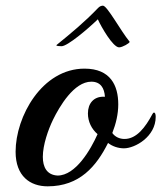

<svg xmlns="http://www.w3.org/2000/svg" viewBox="-20 -649 569 677"><path d="M517 -246C493 -201 462 -159 419 -159C402 -159 386 -166 376 -180C389 -213 397 -247 397 -281C397 -347 370 -407 278 -407C128 -407 35 -238 35 -114C35 -28 86 8 148 8C261 8 320 -63 361 -145C376 -133 397 -126 417 -126C456 -126 529 -167 529 -237C529 -246 527 -252 523 -252C521 -252 519 -250 517 -246ZM350 -308C348 -308 346 -308 344 -308C311 -308 290 -285 290 -249C290 -220 303 -194 324 -176C300 -122 247 -30 183 -30C145 -32 131 -60 131 -96C131 -138 150 -192 167 -227C190 -274 241 -361 302 -361C335 -361 348 -338 350 -308ZM437 -502C405 -541 358 -629 343 -629C338 -629 331 -627 325 -620C279 -572 232 -533 179 -490C179 -490 179 -489 179 -489C179 -487 188 -486 197 -486C218 -486 290 -547 325 -581C336 -556 378 -482 400 -482C412 -482 437 -497 437 -501C437 -502 437 -502 437 -502Z"/></svg>

Font: Playball
Style: Regular
Weight: 400
Designer: Robert E. Leuschke
Foundry: Robert E. Leuschke
Version: Version 1.001